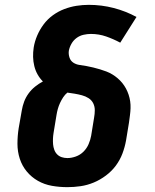

<svg xmlns="http://www.w3.org/2000/svg" viewBox="-20 -764 640 792"><path d="M258 8Q225 8 194 2.5Q163 -3 136.5 -18Q110 -33 90.5 -56.5Q71 -80 61.5 -109.5Q52 -139 52 -171Q52 -203 57 -235L70 -309Q73 -327 79.5 -344.5Q86 -362 97.5 -378Q109 -394 124.5 -406.5Q140 -419 157 -428Q144 -441 135 -457Q126 -473 121.5 -491.5Q117 -510 116.5 -529Q116 -548 119 -568Q123 -593 133.5 -617.5Q144 -642 160 -663.5Q176 -685 198 -701Q220 -717 245 -726.5Q270 -736 295.5 -740Q321 -744 346 -744Q399 -744 449 -731Q499 -718 543 -694L476 -588Q448 -603 418 -613.5Q388 -624 355 -624Q340 -624 324.5 -620.5Q309 -617 296 -607.5Q283 -598 275 -584Q267 -570 264 -555Q262 -541 266.5 -527Q271 -513 282.5 -505.5Q294 -498 308.5 -496Q323 -494 337 -491.5Q351 -489 365 -485.5Q379 -482 392.5 -478Q406 -474 419 -469Q432 -464 443.5 -457Q455 -450 465.5 -441Q476 -432 484.5 -421.5Q493 -411 499.5 -399Q506 -387 510.5 -373.5Q515 -360 517 -346Q519 -332 518.5 -317.5Q518 -303 516 -288Q514 -273 512 -258L500 -185Q495 -157 485 -130.5Q475 -104 458 -81Q441 -58 417 -40Q393 -22 366.5 -11Q340 0 312.5 4Q285 8 258 8ZM258 -112Q275 -112 293 -118.5Q311 -125 324.5 -138.5Q338 -152 345.5 -169.5Q353 -187 356 -204L368 -278Q371 -294 371 -309.5Q371 -325 364.5 -338Q358 -351 345.5 -359Q333 -367 318 -371Q303 -375 288 -377.5Q273 -380 258 -382Q248 -374 240.5 -362.5Q233 -351 227.5 -339Q222 -327 218.5 -314.5Q215 -302 213 -289L201 -216Q199 -204 198.5 -192Q198 -180 199 -168.5Q200 -157 204 -146Q208 -135 216 -127Q224 -119 235 -115.5Q246 -112 258 -112Z"/></svg>

Font: Iosevka Curly Slab HvEx
Style: Italic
Weight: 900
Width: 7
Italic angle: -9°
Monospace: yes
Designer: Belleve Invis
Foundry: Belleve Invis
Version: Version 11.1.0; ttfautohint (v1.8.3)